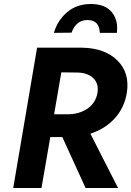

<svg xmlns="http://www.w3.org/2000/svg" viewBox="-20 -938 656 958"><path d="M249 -774Q267 -837 316 -878Q365 -919 436 -918Q506 -917 538.5 -876.5Q571 -836 563 -774H478Q476 -837 418 -838Q360 -839 337 -775ZM165 -700H391Q503 -698 565.5 -636.5Q628 -575 613 -476Q601 -401 553 -348Q505 -295 431 -271L569 0H407L291 -254H231L187 0H46ZM369 -576 286 -577 250 -368H326Q380 -370 418.5 -397.5Q457 -425 466 -473Q474 -519 447 -546.5Q420 -574 369 -576Z"/></svg>

Font: Jost* 600 Semi
Style: Italic
Weight: 600
Italic angle: -10°
Version: Version 3.500